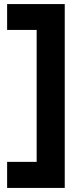

<svg xmlns="http://www.w3.org/2000/svg" viewBox="-20 -727 403 943"><path d="M298 196H15V68H160V-580H15V-707H298Z"/></svg>

Font: Hind Colombo
Style: Bold
Weight: 700
Designer: Jyotish Sonowal, Aditi Pimprikar
Foundry: Indian Type Foundry
Version: Version 1.000;PS 1.0;hotconv 1.0.86;makeotf.lib2.5.63406; tt